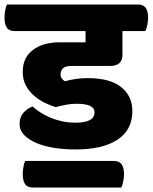

<svg xmlns="http://www.w3.org/2000/svg" viewBox="-60 -640 678 853"><path d="M228 -279Q254 -286 278.5 -289.5Q303 -293 329 -293Q429 -293 478.5 -253Q528 -213 528 -147Q528 -103 510.5 -71Q493 -39 460 -18Q427 3 380.5 13.5Q334 24 276 24Q226 24 181 17Q136 10 102 -4.5Q68 -19 47.5 -40Q27 -61 27 -90Q27 -120 44.5 -139.5Q62 -159 85 -167Q99 -154 118 -141.5Q137 -129 161 -118.5Q185 -108 214 -101.5Q243 -95 276 -95Q360 -95 360 -141Q360 -160 340.5 -169.5Q321 -179 279 -179Q256 -179 232.5 -174.5Q209 -170 188 -164Q164 -171 138.5 -183.5Q113 -196 91 -215Q69 -234 55 -260Q41 -286 41 -321Q41 -384 86 -418Q131 -452 204 -452H320V-502H5Q-20 -502 -30 -517.5Q-40 -533 -40 -563Q-40 -575 -37 -593Q-34 -611 -29 -620H553Q577 -620 587.5 -605Q598 -590 598 -561Q598 -548 594.5 -529.5Q591 -511 586 -502H484V-397Q484 -347 429 -347H259Q230 -347 219.5 -336.5Q209 -326 209 -310Q209 -299 214.5 -291.5Q220 -284 228 -279ZM446 75Q470 75 480.5 90Q491 105 491 134Q491 147 487.5 165.5Q484 184 479 193H86Q61 193 51 177.5Q41 162 41 132Q41 120 44 102Q47 84 52 75Z"/></svg>

Font: Baloo
Style: Regular
Weight: 400
Designer: Sarang Kulkarni and Ek Type
Foundry: Ek Type
Version: Version 1.100;PS 1.000;hotconv 1.0.88;makeotf.lib2.5.647800;